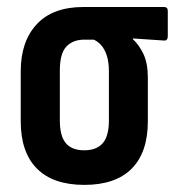

<svg xmlns="http://www.w3.org/2000/svg" viewBox="-20 -512 499 540"><path d="M217.1 8Q129.3 8 83.8 -37.9Q38.3 -83.8 38.3 -170.7V-311.6Q38.3 -395.4 83.4 -443.9Q128.4 -492.3 214.7 -492.3H441.5Q451.9 -492.3 451.9 -481.4V-409.4Q451.9 -403.9 449.1 -400.7Q446.4 -397.5 441.5 -398L353.6 -403.9V-401.9Q371.2 -385.8 383.5 -360Q395.8 -334.2 395.8 -293.5V-170.7Q395.8 -83.8 350.6 -37.9Q305.3 8 217.1 8ZM217.1 -89.3Q251.4 -89.3 268.9 -109.2Q286.3 -129.2 286.3 -173.1V-310.1Q286.3 -337.3 280.5 -355.3Q274.7 -373.2 265.3 -384Q256 -394.9 243.8 -400.5H217.1Q184.8 -400.5 166.5 -380.8Q148.3 -361.2 148.3 -314.3V-173.1Q148.3 -129.2 165.3 -109.2Q182.2 -89.3 217.1 -89.3Z"/></svg>

Font: Sofia Sans Condensed
Style: Regular
Weight: 400
Designer: Botio Nikoltchev, Ani Petrova
Foundry: lettersoup
Version: Version 4.100